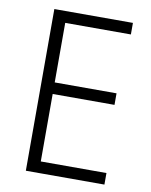

<svg xmlns="http://www.w3.org/2000/svg" viewBox="-81 -775 657 835"><g transform="rotate(10 247.0 -357.0)"><path d="M438 0V-51H148V-349H421V-400H148V-663H438V-714H91V0Z"/></g></svg>

Font: Noto Sans Armenian SemiCondensed Light
Style: Regular
Weight: 300
Width: 4
Designer: Monotype Design Team
Foundry: Monotype Imaging Inc.
Version: Version 2.008